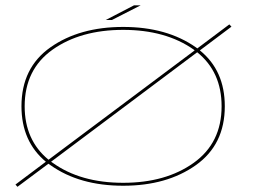

<svg xmlns="http://www.w3.org/2000/svg" viewBox="-20 -691 963 720"><path d="M38 1 152 -84.5Q60.5 -160.5 60.5 -292.5Q60.5 -437 169.2 -513.5Q278 -590 442 -590Q605.5 -590 714.5 -513.5Q717 -511.5 720 -509.5L840 -599.5L848 -591L729.5 -502Q823 -426.5 823 -292.5Q823 -148.5 714.2 -71.5Q605.5 5.5 442 5.5Q278 5.5 169.5 -71.5Q165.5 -74.5 161.5 -77L45.5 9.5ZM442 -5.5Q601.5 -5.5 706.2 -80.2Q811 -155 811 -292.5Q811 -421.5 719.5 -495L171.5 -84.5Q174 -82.5 177.5 -80.5Q282 -5.5 442 -5.5ZM162 -92 710 -502Q708 -503.5 706.5 -505Q601.5 -579 442 -579Q282 -579 177.2 -504.8Q72.5 -430.5 72.5 -292.5Q72.5 -165.5 162 -92ZM376.5 -616 482.5 -671H507.5L399.5 -616Z"/></svg>

Font: Anybody UltraExpanded Thin
Style: Regular
Weight: 100
Width: 9
Designer: Tyler Finck
Foundry: Etcetera Type Company
Version: Version 1.010; ttfautohint (v1.8.3) -l 8 -r 50 -G 200 -x 14 